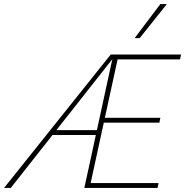

<svg xmlns="http://www.w3.org/2000/svg" viewBox="-51 -927 913 947"><path d="M-31 0 495 -658H521L2 0ZM194 -261 207 -285H443L438 -261ZM444 -322 449 -346H740L735 -322ZM365 0 508 -658H842L837 -634H529L396 -24H731L726 0ZM613 -739 740 -907H772L638 -739Z"/></svg>

Font: Ysabeau Infant Thin
Style: Italic
Weight: 250
Italic angle: -12°
Designer: Christian Thalmann (Catharsis Fonts)
Version: Version 2.001;gftools[0.9.30]; featfreeze: ss01,ss02,lnum